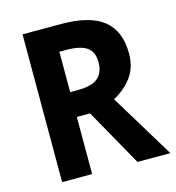

<svg xmlns="http://www.w3.org/2000/svg" viewBox="-107 -805 820 896"><g transform="rotate(-15 303.5 -357.0)"><path d="M271 -714Q408 -714 474 -661Q540 -608 540 -500Q540 -430 504 -383.5Q468 -337 417 -311L606 0H447L292 -276H228V0H83V-714ZM261 -591H228V-396H265Q334 -396 363 -422Q392 -448 392 -496Q392 -548 360 -569.5Q328 -591 261 -591Z"/></g></svg>

Font: Noto Sans Gujarati SemiCondensed
Style: Bold
Weight: 700
Width: 4
Designer: Jelle Bosma - Monotype Design Team, Universal Thirst
Foundry: Monotype Imaging Inc.
Version: Version 2.106; ttfautohint (v1.8.4.7-5d5b)